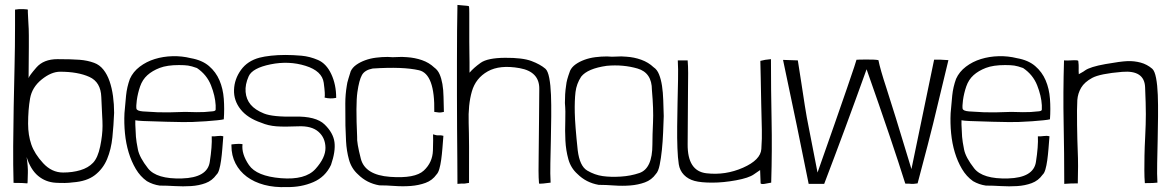

<svg xmlns="http://www.w3.org/2000/svg" viewBox="-20 -743 4750 779"><path d="M41 -704V-638Q41 -555 39 -472Q37 -389 35.5 -308.5Q34 -228 33.5 -150.5Q33 -73 35 -1Q75 -1 91 1Q92 -1 92 -6Q92 -16 93 -41Q94 -66 88 -106Q104 -55 134.5 -29.5Q165 -4 206 -1.5Q247 1 275 -3Q332 -7 365 -32.5Q398 -58 414.5 -97.5Q431 -137 436 -186Q441 -235 443 -285Q443 -320 438.5 -353Q434 -386 424.5 -413.5Q415 -441 399.5 -460.5Q384 -480 362 -488Q335 -498 302.5 -500.5Q270 -503 213.5 -503Q157 -503 127.5 -469Q98 -435 96 -426Q97 -523 97 -552Q97 -581 97 -598.5Q97 -616 96.5 -625.5Q96 -635 95.5 -643.5Q95 -652 94.5 -662.5Q94 -673 93 -693V-704Q93 -705 75 -706Q57 -707 41 -704ZM396 -232Q396 -195 386.5 -149Q377 -103 357.5 -82.5Q338 -62 306 -52.5Q274 -43 236 -43Q190 -43 155 -81Q120 -119 107 -157Q94 -195 94 -241Q94 -298 102 -343.5Q110 -389 149 -420.5Q188 -452 224 -452Q296 -452 342.5 -431Q389 -410 391 -349Q393 -296 394.5 -274Q396 -252 396 -232Z M888 -259Q891 -301 888 -342Q885 -383 870.5 -417Q856 -451 828 -475Q800 -499 754 -507Q718 -516 680 -515Q642 -514 608 -503.5Q574 -493 547 -472.5Q520 -452 507 -423Q495 -390 491.5 -355.5Q488 -321 485 -284Q483 -243 487 -202Q491 -161 502 -124.5Q513 -88 531 -57.5Q549 -27 576 -8Q600 6 628 10Q656 10 689.5 12Q723 14 755 12Q787 10 814 0Q841 -10 858 -34Q865 -40 869.5 -55.5Q874 -71 877 -92.5Q880 -114 882 -139Q884 -164 886 -190Q875 -193 862 -191Q849 -189 839 -190Q841 -149 831 -85.5Q821 -22 718 -19Q615 -16 580.5 -60Q546 -104 539.5 -136.5Q533 -169 531.5 -188Q530 -207 529 -237V-255Q539 -253 561 -252Q583 -251 656 -249Q729 -247 759 -248Q789 -249 815.5 -251Q842 -253 861.5 -255Q881 -257 888 -259ZM855 -316Q855 -304 855 -298.5Q855 -293 844 -291.5Q833 -290 809.5 -288.5Q786 -287 731 -289Q657 -286 620.5 -287.5Q584 -289 559.5 -291Q535 -293 533.5 -302.5Q532 -312 535 -336Q539 -365 548.5 -392.5Q558 -420 578 -438Q598 -456 628 -467.5Q658 -479 706 -479Q729 -479 743 -477Q757 -475 779 -467Q819 -440 836 -397Q853 -354 855 -316Z M1033 -509Q984 -496 957.5 -459Q931 -422 929.5 -378.5Q928 -335 956 -299.5Q984 -264 1040 -245Q1068 -233 1101.5 -230.5Q1135 -228 1189.5 -230.5Q1244 -233 1272 -208.5Q1300 -184 1300.5 -143.5Q1301 -103 1260 -57.5Q1219 -12 1120 -20Q1021 -28 990 -73.5Q959 -119 964 -158Q952 -161 919 -157V-155V-152Q919 -112 935.5 -80Q952 -48 981.5 -26Q1011 -4 1052 7Q1093 18 1144 16Q1202 17 1251 -4Q1300 -25 1323 -74Q1342 -129 1337 -166.5Q1332 -204 1297 -238Q1262 -272 1174.5 -270Q1087 -268 1051 -282.5Q1015 -297 997 -318.5Q979 -340 976.5 -370Q974 -400 989 -433.5Q1004 -467 1078 -482Q1152 -497 1219.5 -476Q1287 -455 1293.5 -407Q1300 -359 1297 -347Q1321 -341 1344 -346Q1344 -400 1324 -442.5Q1304 -485 1270.5 -499.5Q1237 -514 1203 -517Q1169 -520 1138 -520Q1107 -520 1079.5 -517Q1052 -514 1033 -509Z M1737 -198Q1738 -181 1736.5 -132.5Q1735 -84 1699.5 -51Q1664 -18 1562.5 -25.5Q1461 -33 1444 -99Q1427 -165 1429 -188Q1423 -320 1430 -369Q1437 -418 1448.5 -438.5Q1460 -459 1492 -465Q1615 -473 1680 -458Q1745 -443 1742 -289Q1755 -287 1761.5 -286.5Q1768 -286 1781 -289Q1780 -322 1779.5 -350.5Q1779 -379 1775 -402Q1771 -425 1763.5 -442Q1756 -459 1742 -469Q1721 -489 1692 -499Q1663 -509 1631 -511Q1610 -513 1591.5 -511.5Q1573 -510 1553 -512Q1529 -512 1505.5 -509Q1482 -506 1461.5 -498.5Q1441 -491 1425.5 -480Q1410 -469 1403 -454Q1400 -444 1394 -425Q1388 -406 1387 -395Q1381 -359 1381 -323Q1381 -257 1381.5 -233.5Q1382 -210 1384 -170.5Q1386 -131 1396 -95Q1406 -59 1433 -35Q1468 0 1519 9Q1547 9 1581 11.5Q1615 14 1647 11.5Q1679 9 1706.5 -1Q1734 -11 1751 -35Q1758 -42 1762.5 -57.5Q1767 -73 1770 -94.5Q1773 -116 1775 -141Q1777 -166 1779 -192Q1768 -195 1759.5 -194Q1751 -193 1737 -198Z M1883 -716Q1883 -719 1875 -719.5Q1867 -720 1857.5 -721Q1848 -722 1836 -723Q1835 -679 1834.5 -619.5Q1834 -560 1834 -493Q1834 -426 1834 -355.5Q1834 -285 1834.5 -219Q1835 -153 1835.5 -95.5Q1836 -38 1836 3Q1860 1 1860 2Q1860 3 1883 -1V-5Q1884 -171 1881.5 -244.5Q1879 -318 1894.5 -372Q1910 -426 1959 -453.5Q2008 -481 2088.5 -466.5Q2169 -452 2168 -382Q2167 -312 2167 -257Q2166 -141 2165.5 -110Q2165 -79 2165 -50Q2165 -21 2167 2Q2179 3 2214 -2Q2212 -36 2213 -81Q2214 -126 2215 -174.5Q2216 -223 2216.5 -270.5Q2217 -318 2215.5 -358Q2214 -398 2208.5 -426.5Q2203 -455 2193 -464Q2172 -482 2136 -495.5Q2100 -509 2029 -508.5Q1958 -508 1930 -488Q1902 -468 1885 -448Q1885 -466 1885 -489Q1885 -512 1884.5 -527Q1884 -542 1884 -575.5Q1884 -609 1884 -638.5Q1884 -668 1884 -689.5Q1884 -711 1883 -716Z M2277 -397Q2274 -378 2273 -360.5Q2272 -343 2272 -325Q2275 -292 2273.5 -252Q2272 -212 2274 -172.5Q2276 -133 2286 -97Q2296 -61 2323 -37Q2358 -2 2409 7Q2437 7 2471 9.5Q2505 12 2537 9.5Q2569 7 2596.5 -3Q2624 -13 2641 -37Q2651 -47 2656.5 -74Q2662 -101 2665.5 -135Q2669 -169 2670.5 -206Q2672 -243 2673 -272Q2672 -305 2671 -336.5Q2670 -368 2666 -394.5Q2662 -421 2654 -441Q2646 -461 2632 -470Q2611 -490 2582 -500.5Q2553 -511 2521 -513Q2500 -515 2481.5 -513.5Q2463 -512 2443 -514Q2419 -514 2395.5 -511Q2372 -508 2351.5 -500.5Q2331 -493 2315.5 -482Q2300 -471 2293 -456Q2285 -434 2281.5 -421Q2278 -408 2277 -397ZM2442 -476Q2508 -482 2566.5 -465Q2625 -448 2625 -378Q2632 -298 2629.5 -246.5Q2627 -195 2627 -157Q2627 -59 2574 -41Q2539 -29 2498.5 -26.5Q2458 -24 2425.5 -28.5Q2393 -33 2362.5 -51Q2332 -69 2324 -133Q2313 -236 2312 -286Q2311 -336 2315 -369.5Q2319 -403 2338 -432Q2364 -465 2442 -476Z M3066 0Q3066 3 3071.5 3.5Q3077 4 3082 3Q3087 2 3109 -2Q3113 -134 3110.5 -257Q3108 -380 3108 -503Q3083 -501 3065 -496V-492Q3066 -459 3066.5 -426Q3067 -393 3068.5 -322Q3070 -251 3071 -217Q3072 -183 3069 -138.5Q3066 -94 2994.5 -62.5Q2923 -31 2846 -40Q2769 -49 2770 -158Q2771 -267 2771 -311Q2771 -355 2771.5 -386Q2772 -417 2772 -446Q2772 -475 2770 -498H2730Q2732 -464 2731 -419Q2730 -374 2729 -325.5Q2728 -277 2727.5 -229.5Q2727 -182 2728.5 -142Q2730 -102 2734 -76.5Q2738 -51 2755 -33.5Q2772 -16 2798 -9Q2824 -2 2869.5 -2Q2915 -2 2966.5 -11.5Q3018 -21 3038.5 -35.5Q3059 -50 3064 -53Q3065 -39 3066 0Z M3261 3Q3280 3 3324 3Q3407 -214 3496 -462Q3602 -161 3653 2Q3672 2 3677.5 3Q3683 4 3703 1Q3753 -187 3766.5 -243.5Q3780 -300 3828 -499Q3788 -502 3770 -501Q3739 -351 3678 -57Q3602 -308 3576.5 -385.5Q3551 -463 3544 -499Q3529 -502 3491.5 -501.5Q3454 -501 3455 -500.5Q3456 -500 3416 -383.5Q3376 -267 3297 -43Q3271 -179 3262 -222.5Q3253 -266 3245.5 -314Q3238 -362 3231 -408.5Q3224 -455 3217 -498L3157 -500Q3217 -218 3261 3Z M4240 -259Q4243 -301 4240 -342Q4237 -383 4222.5 -417Q4208 -451 4180 -475Q4152 -499 4106 -507Q4070 -516 4032 -515Q3994 -514 3960 -503.5Q3926 -493 3899 -472.5Q3872 -452 3859 -423Q3847 -390 3843.5 -355.5Q3840 -321 3837 -284Q3835 -243 3839 -202Q3843 -161 3854 -124.5Q3865 -88 3883 -57.5Q3901 -27 3928 -8Q3952 6 3980 10Q4008 10 4041.5 12Q4075 14 4107 12Q4139 10 4166 0Q4193 -10 4210 -34Q4217 -40 4221.5 -55.5Q4226 -71 4229 -92.5Q4232 -114 4234 -139Q4236 -164 4238 -190Q4227 -193 4214 -191Q4201 -189 4191 -190Q4193 -149 4183 -85.5Q4173 -22 4070 -19Q3967 -16 3932.5 -60Q3898 -104 3891.5 -136.5Q3885 -169 3883.5 -188Q3882 -207 3881 -237V-255Q3891 -253 3913 -252Q3935 -251 4008 -249Q4081 -247 4111 -248Q4141 -249 4167.5 -251Q4194 -253 4213.5 -255Q4233 -257 4240 -259ZM4207 -316Q4207 -304 4207 -298.5Q4207 -293 4196 -291.5Q4185 -290 4161.5 -288.5Q4138 -287 4083 -289Q4009 -286 3972.5 -287.5Q3936 -289 3911.5 -291Q3887 -293 3885.5 -302.5Q3884 -312 3887 -336Q3891 -365 3900.5 -392.5Q3910 -420 3930 -438Q3950 -456 3980 -467.5Q4010 -479 4058 -479Q4081 -479 4095 -477Q4109 -475 4131 -467Q4171 -440 4188 -397Q4205 -354 4207 -316Z M4355 -495Q4355 -498 4347 -498.5Q4339 -499 4324 -498Q4309 -497 4297 -498Q4293 -366 4295.5 -243Q4298 -120 4298 3Q4322 1 4353 1V-3Q4354 -36 4354 -69Q4354 -102 4352.5 -135.5Q4351 -169 4350 -235.5Q4349 -302 4351 -337Q4353 -364 4366.5 -387Q4380 -410 4411.5 -427Q4443 -444 4533 -451.5Q4623 -459 4626 -389.5Q4629 -320 4629 -280Q4629 -240 4626.5 -191.5Q4624 -143 4623.5 -112Q4623 -81 4623 -52Q4623 -23 4625 0Q4664 0 4676 -2Q4674 -36 4675 -81Q4676 -126 4677 -174.5Q4678 -223 4678.5 -270.5Q4679 -318 4677.5 -358Q4676 -398 4670.5 -426.5Q4665 -455 4655 -464Q4634 -482 4608 -489Q4582 -496 4554.5 -495Q4527 -494 4465 -483Q4403 -472 4382 -457Q4377 -453 4369.5 -449Q4362 -445 4357 -442Q4356 -456 4356.5 -467Q4357 -478 4355 -495Z"/></svg>

Font: Londrina Solid Thin
Style: Regular
Weight: 250
Designer: Marcelo Magalhaes
Foundry: Marcelo Magalhães
Version: Version 1.002